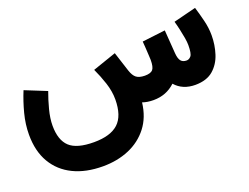

<svg xmlns="http://www.w3.org/2000/svg" viewBox="-103 -621 1405 1085"><g transform="rotate(-20 599.5 -78.0)"><path d="M747.6 0Q710.9 0 681.6 -10.3Q671.4 76.2 625.7 135Q580.1 193.8 509.3 223.9Q438.5 253.9 352.1 253.9Q249.5 253.9 174.8 217.5Q100.1 181.2 59.3 111.8Q18.6 42.5 18.6 -56.6Q18.6 -118.7 35.2 -182.4Q51.8 -246.1 75.7 -304.2L205.1 -252Q188 -206.1 174.6 -154.3Q161.1 -102.5 161.1 -59.1Q161.1 27.8 204.3 68.1Q247.6 108.4 350.6 108.4Q449.7 108.4 497.3 64.5Q544.9 20.5 545.4 -78.1Q545.4 -127 528.6 -178.5Q511.7 -230 490.2 -275.4L631.8 -324.2L669.9 -206.1Q680.7 -173.3 697.8 -160.2Q714.8 -147 748.5 -146.5Q784.2 -146.5 796.9 -161.6Q809.6 -176.8 809.6 -219.2Q809.6 -225.6 808.3 -246.3Q807.1 -267.1 805.7 -291.3Q804.2 -315.4 802.7 -332L941.4 -348.6L951.7 -207.5Q954.1 -175.3 965.3 -160.9Q976.6 -146.5 999.5 -146.5Q1014.6 -146.5 1026.4 -160.4Q1038.1 -174.3 1038.1 -225.6Q1038.1 -243.2 1033.7 -269.3Q1029.3 -295.4 1022.9 -323.7Q1016.6 -352.1 1009.8 -375.5L1145.5 -409.7Q1158.2 -368.2 1169.4 -322.5Q1180.7 -276.9 1180.7 -232.9Q1180.7 -174.8 1163.6 -121.6Q1146.5 -68.4 1107.2 -34.4Q1067.9 -0.5 1000 0Q923.3 0 878.9 -50.8Q825.2 0 747.6 0Z"/></g></svg>

Font: Vazir Black WOL-UI
Style: Black-WOL-UI
Weight: 900
Designer: Saber Rastikerdar
Foundry: Saber Rastikerdar
Version: Version 30.0.0